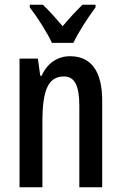

<svg xmlns="http://www.w3.org/2000/svg" viewBox="-20 -786 509 806"><path d="M198 -606H288C309 -651 351 -715 381 -755V-766H326C295 -735 276 -715 243 -676C214 -710 184 -744 160 -766H105V-755C139 -711 178 -649 198 -606ZM274 -550C222 -550 178 -521 155 -468H149L139 -540H62V0H158V-274C158 -410 183 -465 249 -465C295 -465 313 -423 313 -341V0H409V-363C409 -488 362 -550 274 -550Z"/></svg>

Font: Noto Sans Armenian ExtraCondensed Medium
Style: Regular
Weight: 500
Width: 2
Designer: Monotype Design Team
Foundry: Monotype Imaging Inc.
Version: Version 2.008